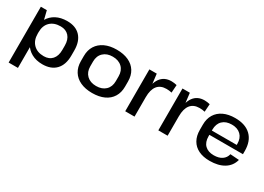

<svg xmlns="http://www.w3.org/2000/svg" viewBox="-14 -1257 2946 2145"><g transform="rotate(30 1459.0 -184.5)"><path d="M414 9Q334 9 274.5 -23.5Q215 -56 182 -115Q149 -174 149 -255V-290Q149 -370 182.5 -428Q216 -486 276 -517.5Q336 -549 418 -549Q528 -549 588 -484.5Q648 -420 648 -303V-237Q648 -119 587 -55Q526 9 414 9ZM80 -540H157L200 -366V180H80ZM383 -77Q452 -77 490.5 -120.5Q529 -164 529 -241V-297Q529 -375 490 -418Q451 -461 383 -461Q298 -461 249 -413.5Q200 -366 200 -282V-261Q200 -176 249 -126.5Q298 -77 383 -77Z M1056 9Q968 9 904 -20.5Q840 -50 805.5 -105.5Q771 -161 771 -237V-303Q771 -379 805.5 -434Q840 -489 904 -519Q968 -549 1056 -549Q1145 -549 1209 -519.5Q1273 -490 1307 -435Q1341 -380 1341 -303V-237Q1341 -161 1307 -105.5Q1273 -50 1209 -20.5Q1145 9 1056 9ZM1056 -81Q1132 -81 1176.5 -123.5Q1221 -166 1221 -239V-301Q1221 -374 1176.5 -416.5Q1132 -459 1056 -459Q981 -459 936 -416.5Q891 -374 891 -301V-239Q891 -167 935.5 -124Q980 -81 1056 -81Z M1480 -540H1575L1600 -331V0H1480ZM1572 -280Q1572 -413 1620.5 -481Q1669 -549 1762 -549Q1779 -549 1796.5 -546.5Q1814 -544 1831 -540L1824 -439Q1792 -447 1756 -447Q1679 -447 1639.5 -397.5Q1600 -348 1600 -250Z M1907 -540H2002L2027 -331V0H1907ZM1999 -280Q1999 -413 2047.5 -481Q2096 -549 2189 -549Q2206 -549 2223.5 -546.5Q2241 -544 2258 -540L2251 -439Q2219 -447 2183 -447Q2106 -447 2066.5 -397.5Q2027 -348 2027 -250Z M2572 9Q2488 9 2428.5 -20Q2369 -49 2337.5 -104Q2306 -159 2306 -236V-304Q2306 -380 2339.5 -435Q2373 -490 2435.5 -519.5Q2498 -549 2584 -549Q2716 -549 2787.5 -480Q2859 -411 2859 -283V-242H2403V-297H2765L2747 -276V-311Q2747 -384 2704.5 -425.5Q2662 -467 2588 -467Q2512 -467 2469 -425Q2426 -383 2426 -309V-223Q2426 -148 2467 -108Q2508 -68 2581 -68Q2646 -68 2686.5 -95.5Q2727 -123 2738 -172L2852 -164Q2830 -80 2757 -35.5Q2684 9 2572 9Z"/></g></svg>

Font: Pathway Extreme 72pt SemiBold
Style: Regular
Weight: 600
Designer: Eduardo Rodriguez Tunni
Foundry: Eduardo Rodriguez Tunni
Version: Version 1.001;gftools[0.9.26]